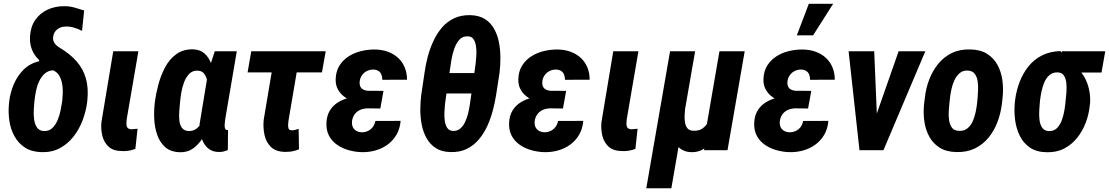

<svg xmlns="http://www.w3.org/2000/svg" viewBox="-20 -802 5920 1025"><path d="M140.1 -606.4Q143.1 -658.7 168 -695.1Q192.9 -731.4 233.9 -750.5Q274.9 -769.5 325.2 -769Q352.5 -768.6 378.2 -761.5Q403.8 -754.4 429.2 -746.1L418 -637.2Q398.4 -647.5 375.7 -654.3Q353 -661.1 331.1 -660.2Q314.5 -660.2 300.8 -654.3Q287.1 -648.4 277.3 -637.2Q267.6 -626 264.6 -609.9Q262.2 -599.1 263.9 -589.8Q265.6 -580.6 270.5 -573Q275.4 -565.4 282.7 -558.8Q290 -552.2 299.3 -546.9Q353.5 -514.6 388.7 -474.6Q423.8 -434.6 438.5 -383.3Q453.1 -332 446.3 -267.1L445.3 -256.8Q439 -207.5 420.9 -159.7Q402.8 -111.8 372.6 -73Q342.3 -34.2 299.8 -11.2Q257.3 11.7 202.1 10.3Q148.4 8.8 113.3 -14.2Q78.1 -37.1 57.4 -74.5Q36.6 -111.8 30 -157Q23.4 -202.1 27.8 -247.6L28.8 -257.8Q34.2 -306.2 53.2 -351.3Q72.3 -396.5 105.7 -429.9Q139.2 -463.4 189 -475.1V-481.4Q171.4 -498 159.9 -518.1Q148.4 -538.1 143.6 -560.5Q138.7 -583 140.1 -606.4ZM164.6 -269 163.6 -259.3Q162.1 -244.1 160.4 -218.3Q158.7 -192.4 161.9 -166.5Q165 -140.6 177 -122.1Q189 -103.5 213.9 -102.5Q241.2 -101.1 259.3 -118.4Q277.3 -135.7 288.1 -162.1Q298.8 -188.5 304.2 -216.3Q309.6 -244.1 312.5 -264.2L313 -273.4Q314.9 -293 315.2 -315.7Q315.4 -338.4 310.5 -360.6Q305.7 -382.8 294.7 -400.4Q283.7 -418 263.2 -426.8Q235.8 -424.8 218 -408.4Q200.2 -392.1 189 -367.9Q177.7 -343.8 172.4 -317.4Q167 -291 164.6 -269Z M584.5 -528.3H718.8L656.2 -164.1Q654.8 -151.4 654.8 -139.9Q654.8 -128.4 660.4 -120.6Q666 -112.8 681.6 -111.8Q690.4 -112.3 698.2 -113.3Q706.1 -114.3 714.4 -114.7L702.6 -7.3Q685.5 -0.5 668 2.4Q650.4 5.4 632.3 4.4Q586.4 4.4 561.3 -17.6Q536.1 -39.6 526.9 -75Q517.6 -110.4 521.5 -150.4Z M805.7 -247.1 806.6 -257.3Q812 -299.3 825 -348.6Q837.9 -397.9 861.1 -442.1Q884.3 -486.3 921.6 -513.2Q959 -540 1012.2 -538.6Q1048.3 -537.1 1071 -517.1Q1093.8 -497.1 1106.2 -465.6Q1118.7 -434.1 1123.3 -397.7Q1127.9 -361.3 1127.9 -326.9Q1127.9 -292.5 1126.5 -267.6L1125 -250Q1118.7 -214.8 1106.2 -169.7Q1093.8 -124.5 1072.3 -83Q1050.8 -41.5 1018.1 -14.9Q985.4 11.7 940.4 10.7Q890.6 9.3 861.8 -16.6Q833 -42.5 819.3 -82Q805.7 -121.6 803.5 -165.5Q801.3 -209.5 805.7 -247.1ZM941.4 -257.8 940.4 -247.6Q939 -231.4 937 -207.8Q935.1 -184.1 937.3 -160.4Q939.5 -136.7 950.7 -120.4Q961.9 -104 986.3 -102.5Q1011.7 -101.6 1029.3 -115.5Q1046.9 -129.4 1058.3 -150.9Q1069.8 -172.4 1076.4 -196.5Q1083 -220.7 1086.4 -240.7L1089.8 -274.9Q1091.3 -289.6 1091.3 -314.2Q1091.3 -338.9 1087.4 -364Q1083.5 -389.2 1071.5 -406.5Q1059.6 -423.8 1036.1 -424.8Q1008.3 -426.3 990.5 -408Q972.7 -389.6 962.4 -362.1Q952.1 -334.5 947.5 -305.7Q942.9 -276.9 941.4 -257.8ZM1126.5 -528.3H1244.1L1183.1 -170.4Q1182.6 -165.5 1181.2 -156Q1179.7 -146.5 1179.2 -135.3Q1178.7 -124 1181.4 -116.5Q1184.1 -108.9 1191.4 -107.9Q1193.4 -107.4 1194.6 -107.9Q1195.8 -108.4 1197.3 -108.9L1196.3 -1Q1184.6 4.4 1172.1 7.1Q1159.7 9.8 1147 9.3Q1117.7 8.8 1097.9 -4.9Q1078.1 -18.6 1066.7 -40.3Q1055.2 -62 1049.8 -87.9Q1044.4 -113.8 1045.4 -138.7L1092.3 -422.9Z M1718.8 -528.3 1698.7 -415.5H1301.8L1321.3 -528.3ZM1449.2 -528.3H1583L1520.5 -160.2Q1519.5 -152.3 1518.3 -139.9Q1517.1 -127.4 1520 -117.4Q1522.9 -107.4 1535.6 -106.4Q1544.9 -105.5 1554.9 -108.4Q1564.9 -111.3 1574.2 -114.3L1576.2 -4.9Q1557.6 2.9 1538.8 6.1Q1520 9.3 1500.5 8.8Q1452.1 7.8 1426.3 -17.6Q1400.4 -43 1392.1 -81.5Q1383.8 -120.1 1387.7 -162.1Z M1909.7 -287.6 2022 -287.1 2010.3 -222.7 1940.9 -223.6Q1919.4 -222.7 1902.3 -215.1Q1885.3 -207.5 1874 -192.6Q1862.8 -177.7 1859.4 -156.2Q1857.9 -143.6 1860.4 -132.6Q1862.8 -121.6 1869.9 -113.5Q1877 -105.5 1887.2 -100.8Q1897.5 -96.2 1910.6 -95.7Q1929.7 -95.7 1945.1 -103.3Q1960.4 -110.8 1970.5 -124.3Q1980.5 -137.7 1983.9 -156.2L2118.7 -156.7Q2115.2 -115.2 2097.2 -83.7Q2079.1 -52.2 2050.5 -31Q2022 -9.8 1985.8 0.7Q1949.7 11.2 1910.2 10.3Q1876 9.3 1841.8 -0.2Q1807.6 -9.8 1780 -28.8Q1752.4 -47.9 1736.8 -76.7Q1721.2 -105.5 1722.7 -145Q1724.1 -184.1 1740.5 -211.2Q1756.8 -238.3 1783.7 -255.1Q1810.5 -272 1843.3 -279.8Q1876 -287.6 1909.7 -287.6ZM2015.6 -252 1919.4 -252.9Q1892.1 -253.4 1865.2 -262Q1838.4 -270.5 1817.1 -286.4Q1795.9 -302.2 1783.4 -325.7Q1771 -349.1 1772 -379.9Q1773.4 -422.4 1792.7 -452.6Q1812 -482.9 1842.8 -502.2Q1873.5 -521.5 1910.9 -530Q1948.2 -538.6 1985.8 -537.6Q2022 -536.6 2052.5 -525.1Q2083 -513.7 2105.5 -492.9Q2127.9 -472.2 2140.4 -442.6Q2152.8 -413.1 2152.8 -376.5L2021 -376Q2021 -392.1 2015.9 -404.5Q2010.7 -417 1999.5 -423.8Q1988.3 -430.7 1970.7 -430.7Q1953.1 -430.2 1938.2 -422.6Q1923.3 -415 1913.1 -401.1Q1902.8 -387.2 1900.4 -369.1Q1898.9 -357.9 1900.9 -348.4Q1902.8 -338.9 1908.4 -332.3Q1914.1 -325.7 1923.1 -322Q1932.1 -318.4 1943.4 -317.4L2027.3 -316.9Z M2587.4 -412.1 2568.4 -303.2H2289.6L2309.1 -412.1ZM2647 -415 2628.9 -297.4Q2622.6 -256.8 2611.3 -213.6Q2600.1 -170.4 2581.8 -130.1Q2563.5 -89.8 2536.4 -57.6Q2509.3 -25.4 2471.9 -7.1Q2434.6 11.2 2384.8 9.8Q2337.4 8.8 2306.2 -11.7Q2274.9 -32.2 2256.8 -64.9Q2238.8 -97.7 2231.2 -137.5Q2223.6 -177.2 2223.9 -218.5Q2224.1 -259.8 2229 -296.9L2246.6 -415Q2252 -455.6 2263.4 -499Q2274.9 -542.5 2293.5 -582.5Q2312 -622.6 2338.9 -654.3Q2365.7 -686 2403.6 -704.1Q2441.4 -722.2 2490.7 -721.2Q2539.1 -719.7 2570.1 -699.5Q2601.1 -679.2 2618.9 -646.2Q2636.7 -613.3 2644 -574Q2651.4 -534.7 2651.4 -493.2Q2651.4 -451.7 2647 -415ZM2493.2 -278.3 2515.6 -436Q2517.6 -447.3 2519.8 -467.3Q2522 -487.3 2523.2 -510.7Q2524.4 -534.2 2521 -555.9Q2517.6 -577.6 2508.3 -592.3Q2499 -606.9 2479.5 -607.9Q2450.7 -609.9 2433.1 -590.8Q2415.5 -571.8 2405.3 -542.5Q2395 -513.2 2390.1 -483.6Q2385.3 -454.1 2382.8 -435.5L2359.9 -277.8Q2357.9 -267.1 2355.7 -246.6Q2353.5 -226.1 2352.5 -201.7Q2351.6 -177.2 2354.7 -155.5Q2357.9 -133.8 2367.7 -119.1Q2377.4 -104.5 2397 -103Q2419.4 -101.6 2435.3 -114.3Q2451.2 -127 2461.7 -148.2Q2472.2 -169.4 2478.3 -193.8Q2484.4 -218.3 2487.8 -241Q2491.2 -263.7 2493.2 -278.3Z M2884.8 -287.6 2997.1 -287.1 2985.4 -222.7 2916 -223.6Q2894.5 -222.7 2877.4 -215.1Q2860.4 -207.5 2849.1 -192.6Q2837.9 -177.7 2834.5 -156.2Q2833 -143.6 2835.4 -132.6Q2837.9 -121.6 2845 -113.5Q2852.1 -105.5 2862.3 -100.8Q2872.6 -96.2 2885.7 -95.7Q2904.8 -95.7 2920.2 -103.3Q2935.5 -110.8 2945.6 -124.3Q2955.6 -137.7 2959 -156.2L3093.8 -156.7Q3090.3 -115.2 3072.3 -83.7Q3054.2 -52.2 3025.6 -31Q2997.1 -9.8 2960.9 0.7Q2924.8 11.2 2885.3 10.3Q2851.1 9.3 2816.9 -0.2Q2782.7 -9.8 2755.1 -28.8Q2727.5 -47.9 2711.9 -76.7Q2696.3 -105.5 2697.8 -145Q2699.2 -184.1 2715.6 -211.2Q2731.9 -238.3 2758.8 -255.1Q2785.6 -272 2818.4 -279.8Q2851.1 -287.6 2884.8 -287.6ZM2990.7 -252 2894.5 -252.9Q2867.2 -253.4 2840.3 -262Q2813.5 -270.5 2792.2 -286.4Q2771 -302.2 2758.5 -325.7Q2746.1 -349.1 2747.1 -379.9Q2748.5 -422.4 2767.8 -452.6Q2787.1 -482.9 2817.9 -502.2Q2848.6 -521.5 2886 -530Q2923.3 -538.6 2960.9 -537.6Q2997.1 -536.6 3027.6 -525.1Q3058.1 -513.7 3080.6 -492.9Q3103 -472.2 3115.5 -442.6Q3127.9 -413.1 3127.9 -376.5L2996.1 -376Q2996.1 -392.1 2991 -404.5Q2985.8 -417 2974.6 -423.8Q2963.4 -430.7 2945.8 -430.7Q2928.2 -430.2 2913.3 -422.6Q2898.4 -415 2888.2 -401.1Q2877.9 -387.2 2875.5 -369.1Q2874 -357.9 2876 -348.4Q2877.9 -338.9 2883.5 -332.3Q2889.2 -325.7 2898.2 -322Q2907.2 -318.4 2918.5 -317.4L3002.4 -316.9Z M3253.9 -528.3H3388.2L3325.7 -164.1Q3324.2 -151.4 3324.2 -139.9Q3324.2 -128.4 3329.8 -120.6Q3335.4 -112.8 3351.1 -111.8Q3359.9 -112.3 3367.7 -113.3Q3375.5 -114.3 3383.8 -114.7L3372.1 -7.3Q3355 -0.5 3337.4 2.4Q3319.8 5.4 3301.8 4.4Q3255.9 4.4 3230.7 -17.6Q3205.6 -39.6 3196.3 -75Q3187 -110.4 3190.9 -150.4Z M3820.8 -528.3H3955.6L3863.8 0H3738.8L3752 -129.4ZM3788.6 -245.6 3835 -247.6Q3831.5 -211.9 3822.5 -167.5Q3813.5 -123 3795.2 -81.8Q3776.9 -40.5 3746.1 -14.4Q3715.3 11.7 3668 10.3Q3638.2 9.3 3615.7 -5.9Q3593.3 -21 3579.6 -45.4Q3565.9 -69.8 3563 -98.6L3568.4 -225.6H3637.7Q3636.2 -210.4 3635 -190.2Q3633.8 -169.9 3636.5 -150.4Q3639.2 -130.9 3649.2 -117.9Q3659.2 -105 3681.2 -104Q3710.9 -102.5 3730 -116Q3749 -129.4 3760.7 -150.9Q3772.5 -172.4 3778.8 -197.5Q3785.2 -222.7 3788.6 -245.6ZM3557.1 -528.3H3690.9L3564 203.1H3430.2Z M4193.4 -287.6 4305.7 -287.1 4293.9 -222.7 4224.6 -223.6Q4203.1 -222.7 4186 -215.1Q4168.9 -207.5 4157.7 -192.6Q4146.5 -177.7 4143.1 -156.2Q4141.6 -143.6 4144 -132.6Q4146.5 -121.6 4153.6 -113.5Q4160.6 -105.5 4170.9 -100.8Q4181.2 -96.2 4194.3 -95.7Q4213.4 -95.7 4228.8 -103.3Q4244.1 -110.8 4254.2 -124.3Q4264.2 -137.7 4267.6 -156.2L4402.3 -156.7Q4398.9 -115.2 4380.9 -83.7Q4362.8 -52.2 4334.2 -31Q4305.7 -9.8 4269.5 0.7Q4233.4 11.2 4193.8 10.3Q4159.7 9.3 4125.5 -0.2Q4091.3 -9.8 4063.7 -28.8Q4036.1 -47.9 4020.5 -76.7Q4004.9 -105.5 4006.3 -145Q4007.8 -184.1 4024.2 -211.2Q4040.5 -238.3 4067.4 -255.1Q4094.2 -272 4127 -279.8Q4159.7 -287.6 4193.4 -287.6ZM4299.3 -252 4203.1 -252.9Q4175.8 -253.4 4148.9 -262Q4122.1 -270.5 4100.8 -286.4Q4079.6 -302.2 4067.1 -325.7Q4054.7 -349.1 4055.7 -379.9Q4057.1 -422.4 4076.4 -452.6Q4095.7 -482.9 4126.5 -502.2Q4157.2 -521.5 4194.6 -530Q4231.9 -538.6 4269.5 -537.6Q4305.7 -536.6 4336.2 -525.1Q4366.7 -513.7 4389.2 -492.9Q4411.6 -472.2 4424.1 -442.6Q4436.5 -413.1 4436.5 -376.5L4304.7 -376Q4304.7 -392.1 4299.6 -404.5Q4294.4 -417 4283.2 -423.8Q4272 -430.7 4254.4 -430.7Q4236.8 -430.2 4221.9 -422.6Q4207 -415 4196.8 -401.1Q4186.5 -387.2 4184.1 -369.1Q4182.6 -357.9 4184.6 -348.4Q4186.5 -338.9 4192.1 -332.3Q4197.8 -325.7 4206.8 -322Q4215.8 -318.4 4227.1 -317.4L4311 -316.9ZM4233.9 -613.3 4297.9 -781.7H4427.7L4320.8 -613.3Z M4631.3 -111.3 4777.3 -528.3H4919.9L4696.3 0H4610.8ZM4647 -528.3 4665 -98.6 4650.9 0H4568.4L4510.3 -528.3Z M4913.1 -246.1 4917.5 -281.2Q4922.9 -331.1 4940.7 -377.4Q4958.5 -423.8 4988.5 -460.9Q5018.6 -498 5061.3 -518.8Q5104 -539.6 5159.7 -538.1Q5214.4 -537.1 5249.8 -514.6Q5285.2 -492.2 5305.2 -455.3Q5325.2 -418.5 5331.3 -373.3Q5337.4 -328.1 5332.5 -281.7L5328.6 -246.6Q5322.3 -196.3 5304.7 -149.9Q5287.1 -103.5 5257.1 -66.9Q5227.1 -30.3 5184.3 -9.5Q5141.6 11.2 5085.9 9.8Q5031.7 8.8 4996.3 -13.7Q4960.9 -36.1 4940.9 -72.8Q4920.9 -109.4 4914.6 -154.5Q4908.2 -199.7 4913.1 -246.1ZM5051.8 -281.7 5047.9 -245.1Q5046.4 -229.5 5044.9 -206.3Q5043.5 -183.1 5046.9 -159.7Q5050.3 -136.2 5062 -120.4Q5073.7 -104.5 5098.1 -103.5Q5125.5 -101.6 5143.8 -116Q5162.1 -130.4 5172.4 -153.3Q5182.6 -176.3 5188 -201.4Q5193.4 -226.6 5195.8 -247.1L5199.2 -282.7Q5200.2 -297.9 5201.4 -321.5Q5202.6 -345.2 5199.2 -368.4Q5195.8 -391.6 5183.8 -407.7Q5171.9 -423.8 5147.9 -425.3Q5121.1 -426.8 5103.8 -412.1Q5086.4 -397.5 5075.7 -374.8Q5064.9 -352.1 5059.6 -326.7Q5054.2 -301.3 5051.8 -281.7Z M5397.9 -255.4 5398.9 -265.6Q5405.3 -317.4 5423.1 -364Q5440.9 -410.6 5470.5 -447.5Q5500 -484.4 5542.7 -506.1Q5585.4 -527.8 5641.1 -529.3Q5655.3 -516.1 5663.8 -502Q5672.4 -487.8 5682.1 -474.6Q5691.9 -461.4 5710 -451.2Q5743.2 -432.6 5764.2 -398.9Q5785.2 -365.2 5793.7 -325.7Q5802.2 -286.1 5799.3 -250.5L5797.9 -239.7Q5793.5 -192.9 5776.4 -147.5Q5759.3 -102.1 5730.2 -65.9Q5701.2 -29.8 5660.6 -8.8Q5620.1 12.2 5566.9 10.7Q5512.7 9.8 5477.5 -14.6Q5442.4 -39.1 5423.6 -78.1Q5404.8 -117.2 5398.9 -163.8Q5393.1 -210.4 5397.9 -255.4ZM5532.2 -266.1 5531.2 -255.4Q5530.3 -239.7 5528.3 -214.8Q5526.4 -189.9 5529.1 -164.3Q5531.7 -138.7 5543.2 -121.1Q5554.7 -103.5 5579.6 -102.1Q5606.4 -101.6 5623 -118.4Q5639.6 -135.3 5648.9 -161.4Q5658.2 -187.5 5662.6 -214.4Q5667 -241.2 5668.5 -259.8L5669.4 -270Q5671.4 -284.7 5673.1 -308.3Q5674.8 -332 5672.9 -356.2Q5670.9 -380.4 5660.6 -397.5Q5650.4 -414.6 5627 -415.5Q5600.1 -416.5 5582.5 -401.1Q5564.9 -385.7 5554.9 -361.8Q5544.9 -337.9 5539.8 -312Q5534.7 -286.1 5532.2 -266.1ZM5880.4 -528.3 5860.4 -414.6H5629.4L5649.4 -528.3Z"/></svg>

Font: Roboto Condensed
Style: Bold Italic
Weight: 700
Italic angle: -12°
Designer: Christian Robertson
Foundry: Google
Version: Version 3.0